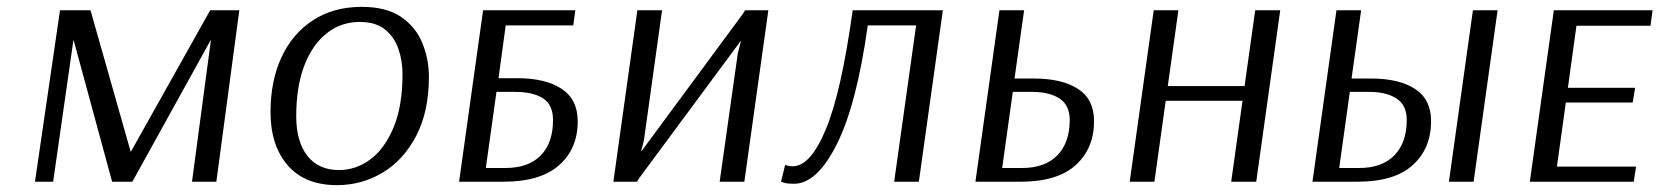

<svg xmlns="http://www.w3.org/2000/svg" viewBox="-20 -530 4840 560"><path d="M611 0H540L595 -412H594L366 0H307L195 -412H194L135 0H82L155 -500H244L361 -88H362L593 -500H678Z M1231 -306Q1231 -205 1194 -134Q1157 -63 1096 -26.5Q1035 10 963 10Q869 10 819 -48Q769 -106 769 -203Q769 -294 801 -363Q833 -432 893 -471Q953 -510 1035 -510Q1107 -510 1150 -480.5Q1193 -451 1212 -404Q1231 -357 1231 -306ZM1154 -314Q1154 -353 1142 -387.5Q1130 -422 1103 -444Q1076 -466 1029 -466Q975 -466 933 -433Q891 -400 867.5 -338.5Q844 -277 844 -191Q844 -117 876.5 -75.5Q909 -34 969 -34Q1018 -34 1060 -65Q1102 -96 1128 -158.5Q1154 -221 1154 -314Z M1652 -456H1455L1434 -302H1488Q1571 -302 1618 -271Q1665 -240 1665 -176Q1665 -96 1610.5 -48Q1556 0 1449 0H1319L1389 -500H1658ZM1428 -262 1397 -40H1454Q1521 -40 1557 -76.5Q1593 -113 1593 -180Q1593 -224 1564 -243Q1535 -262 1483 -262Z M2151 0H2079L2132 -375L2141 -410H2140L1844 -10L1838 0H1769L1839 -500H1911L1858 -120L1850 -89H1851L2147 -490L2153 -500H2221Z M2730 -500 2660 0H2588L2652 -456H2511Q2479 -226 2421 -110Q2363 6 2296 6Q2276 6 2267 3Q2258 0 2258 0L2270 -49Q2270 -49 2276 -47Q2282 -45 2292 -45Q2344 -45 2389 -153.5Q2434 -262 2467 -500Z M2895 -500H2967L2939 -301H2995Q3078 -301 3124.5 -270.5Q3171 -240 3171 -177Q3171 -97 3117.5 -48.5Q3064 0 2957 0H2825ZM2934 -262 2903 -40H2961Q3028 -40 3064 -77Q3100 -114 3100 -180Q3100 -223 3070.5 -242.5Q3041 -262 2990 -262Z M3644 0H3571L3604 -236H3380L3347 0H3275L3345 -500H3417L3386 -279H3610L3641 -500H3714Z M3878 -500H3950L3922 -301H3978Q4061 -301 4107.5 -270.5Q4154 -240 4154 -177Q4154 -97 4100.5 -48.5Q4047 0 3940 0H3808ZM4278 0H4206L4276 -500H4348ZM3917 -262 3886 -40H3944Q4011 -40 4047 -77Q4083 -114 4083 -180Q4083 -223 4053.5 -242.5Q4024 -262 3973 -262Z M4745 0H4442L4512 -500H4800L4794 -455H4578L4553 -274H4749L4742 -231H4547L4521 -44H4752Z"/></svg>

Font: Arsenal SC
Style: Italic
Weight: 400
Italic angle: -9.10001°
Designer: Andrij Shevchenko
Foundry: Stairsfor
Version: Version 2.001; ttfautohint (v1.8.4.7-5d5b)